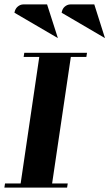

<svg xmlns="http://www.w3.org/2000/svg" viewBox="-20 -856 499 876"><path d="M0 0 2.9 -19H74.2L159.2 -596.2H87.9L90.8 -615.2H377L374 -596.2H303.2L217.8 -19H289.1L286.1 0ZM45.9 -797.9Q48.8 -815.4 60.1 -825.2Q72.3 -835.9 86.9 -835.9H194.8L244.1 -682.1ZM261.2 -797.9Q264.2 -815.9 274.9 -825.2Q287.1 -835.9 301.8 -835.9H410.2L459 -682.1Z"/></svg>

Font: Hjet
Style: Italic
Weight: 400
Designer: T. Christopher White
Version: Version 1.2